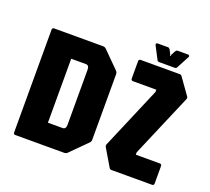

<svg xmlns="http://www.w3.org/2000/svg" viewBox="-132 -960 1236 1128"><g transform="rotate(20 486.0 -396.0)"><path d="M69 0Q56.5 0 56.5 -12.5V-654Q56.5 -666.5 69 -666.5H374Q386 -666.5 394 -658.5L494 -558.5Q502.5 -550 502.5 -538.5V-128.5Q502.5 -116.5 494 -108.5L394 -8.5Q386 0 374 0ZM223.5 -133.5H315Q336 -133.5 336 -161.5V-505Q336 -533.5 315 -533.5H223.5ZM670 0Q659.5 0 655 -8.5L592.5 -114Q587 -123 590.5 -131.5L760 -530L755.5 -513.5V-542.5L760.5 -533.5H610Q597.5 -533.5 597.5 -546V-654Q597.5 -666.5 610 -666.5H852.5Q862.5 -666.5 867.5 -659L939 -558.5Q945 -551 940.5 -541L769 -139L773 -167.5V-120L765 -133.5H922.5Q935 -133.5 935 -121V-12.5Q935 0 922.5 0ZM717 -691.5Q706 -691.5 703 -699L662 -778Q659 -783.5 661.5 -787.5Q664 -791.5 670.5 -791.5H735.5Q742 -791.5 748 -782.5L761 -757.5L763 -747.5H766L768.5 -757.5L782 -782.5Q787.5 -791.5 794.5 -791.5H859.5Q866 -791.5 868.5 -787.5Q871 -783.5 868 -778L826 -699Q823 -691.5 812 -691.5Z"/></g></svg>

Font: Jaro
Style: Regular
Weight: 400
Designer: Agyei Archer, Celine Hurka, Mirko Velimirović
Version: Version 1.000